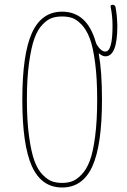

<svg xmlns="http://www.w3.org/2000/svg" viewBox="-20 -790 540 819"><path d="M287.6 -713.4Q268.6 -719.7 244.6 -719.7Q220.7 -719.7 201.7 -713.4Q182.6 -707 161.6 -685.5Q140.6 -664.1 127 -626.5Q113.3 -588.9 104 -522.5Q94.7 -456.1 94.7 -365.2Q94.7 -274.4 104 -207.5Q113.3 -140.6 127 -103.5Q140.6 -66.4 161.6 -44.9Q182.6 -23.4 201.7 -16.6Q220.7 -9.8 244.6 -9.8Q268.6 -9.8 287.6 -16.6Q306.6 -23.4 327.6 -44.9Q348.6 -66.4 362.8 -103.5Q377 -140.6 385.7 -207.5Q394.5 -274.4 394.5 -365.2Q394.5 -456.1 385.7 -522.5Q377 -588.9 362.8 -626.5Q348.6 -664.1 327.6 -685.5Q306.6 -707 287.6 -713.4ZM245.1 -740.2Q351.6 -740.2 388.7 -609.4Q390.6 -603.5 392.6 -599.6Q412.1 -569.3 429.7 -570.3Q460 -570.3 460 -679.7Q460 -721.7 452.1 -759.8Q450.2 -769.5 460 -769.5Q470.7 -769.5 472.7 -759.8Q479.5 -725.6 480.5 -679.7Q480.5 -549.8 429.7 -549.8Q417 -549.8 403.3 -561.5Q402.3 -562.5 401.9 -561.5Q401.4 -560.5 401.4 -559.6Q415 -485.4 415 -365.2Q415 -170.9 374 -80.6Q333 9.8 245.1 9.8Q157.2 9.8 116.2 -80.6Q75.2 -170.9 75.2 -364.7Q75.2 -558.6 116.2 -649.4Q157.2 -740.2 245.1 -740.2Z"/></svg>

Font: Rounded-X Mgen+ 1m thin
Style: Regular
Weight: 100
Designer: [Source Han Sans]
Ryoko NISHIZUKA  (kana & ideographs); Paul D. Hunt (Latin, Greek & Cyrillic); Wenlong ZHANG  (bopomofo
Version: Version 1.059.20150602